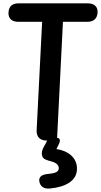

<svg xmlns="http://www.w3.org/2000/svg" viewBox="-20 -806 606 1153"><path d="M31 -731C29 -695 51 -675 90 -675H233L200 -24C198 15 220 38 259 38H263C259 48 253 59 247 69C234 91 228 107 233 129C238 150 258 155 294 165C320 173 333 187 333 203C335 227 307 235 274 238C233 241 212 254 216 283C221 312 242 330 280 326C368 318 448 282 442 199C438 140 391 100 319 89C324 78 330 67 335 56C344 36 339 22 323 22L358 -675H505C543 -675 564 -695 566 -731C568 -766 546 -786 507 -786H92C54 -786 33 -768 31 -731Z"/></svg>

Font: 寒蝉团圆体 Round
Style: Regular
Weight: 500
Designer: 寒蝉字型
Version: Version 2.700;Glyphs 3.1.1 (3135)